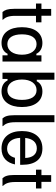

<svg xmlns="http://www.w3.org/2000/svg" viewBox="853 -1560 719 2465"><g transform="rotate(90 1212.5 -327.5)"><path d="M233.3 0V-5C205.8 -35 183.3 -71.7 183.3 -163.3V-430H266.7V-500H181.7V-625H95V-500H25V-430H93.3V-149.2C93.3 -64.2 109.2 -30 134.2 0Z M530.8 12.5C607.5 12.5 652.5 -25 670 -65H690V0H770V-500H690V-435H670C652.5 -475 607.5 -512.5 532.5 -512.5C401.7 -512.5 329.2 -409.2 329.2 -250C329.2 -90 402.5 12.5 530.8 12.5ZM546.7 -62.5C465.8 -62.5 420.8 -130.8 420.8 -250C420.8 -369.2 465.8 -437.5 546.7 -437.5C630 -437.5 682.5 -362.5 682.5 -250C682.5 -137.5 630 -62.5 546.7 -62.5Z M1152.5 12.5C1280.8 12.5 1354.2 -90 1354.2 -250C1354.2 -409.2 1280.8 -512.5 1154.2 -512.5C1086.7 -512.5 1045 -483.3 1023.3 -440H1003.3V-666.7H913.3V0H993.3V-65H1013.3C1030.8 -25 1075.8 12.5 1152.5 12.5ZM1136.7 -62.5C1053.3 -62.5 1000.8 -137.5 1000.8 -250C1000.8 -362.5 1053.3 -437.5 1136.7 -437.5C1217.5 -437.5 1262.5 -369.2 1262.5 -250C1262.5 -130.8 1217.5 -62.5 1136.7 -62.5Z M1599.2 0V-5C1571.7 -35 1549.2 -71.7 1549.2 -160.8V-666.7H1459.2V-149.2C1459.2 -64.2 1475 -30 1500 0Z M1886.7 12.5C2006.7 12.5 2069.2 -58.3 2090.8 -160H2005.8C1989.2 -96.7 1950.8 -59.2 1887.5 -59.2C1800 -59.2 1755 -129.2 1750 -226.7H2095.8V-252.5C2095.8 -421.7 2022.5 -512.5 1885.8 -512.5C1739.2 -512.5 1662.5 -405.8 1662.5 -250C1662.5 -92.5 1740 12.5 1886.7 12.5ZM1750.8 -291.7C1760.8 -385.8 1805.8 -440.8 1885 -440.8C1959.2 -440.8 2005 -388.3 2008.3 -291.7Z M2366.7 0V-5C2339.2 -35 2316.7 -71.7 2316.7 -163.3V-430H2400V-500H2315V-625H2228.3V-500H2158.3V-430H2226.7V-149.2C2226.7 -64.2 2242.5 -30 2267.5 0Z"/></g></svg>

Font: Familjen Grotesk
Style: Regular
Weight: 400
Designer: Anders Wikstroem, Jonas Baeckman, Matilda Gysing, Kristian Moeller
Foundry: Familjen STHLM AB
Version: Version 2.000